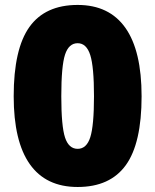

<svg xmlns="http://www.w3.org/2000/svg" viewBox="-20 -744 626 774"><path d="M550.8 -356Q550.8 -166.5 487.3 -78.4Q423.8 9.8 293 9.8Q165 9.8 100.1 -82.3Q35.2 -174.3 35.2 -356Q35.2 -546.4 98.6 -635.3Q162.1 -724.1 293 -724.1Q420.4 -724.1 485.6 -631.6Q550.8 -539.1 550.8 -356ZM227.1 -356Q227.1 -234.9 242.2 -189.5Q257.3 -144 293 -144Q329.1 -144 344 -190.9Q358.9 -237.8 358.9 -356Q358.9 -474.6 343.8 -522.2Q328.6 -569.8 293 -569.8Q257.3 -569.8 242.2 -523.9Q227.1 -478 227.1 -356Z"/></svg>

Font: OpenSans-ExtraBold
Style: Regular
Weight: 800
Foundry: Ascender Corporation
Version: Version 1.10